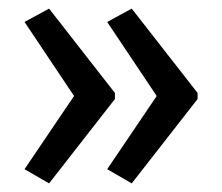

<svg xmlns="http://www.w3.org/2000/svg" viewBox="-20 -487 515 446"><path d="M439 -257 286 -61 229 -94 344 -264 229 -436 286 -467 439 -271ZM247 -257 94 -61 37 -94 152 -264 37 -436 94 -467 247 -271Z"/></svg>

Font: Noto Sans Thai Condensed
Style: Regular
Weight: 400
Width: 3
Designer: Monotype Design Team
Foundry: Monotype Imaging Inc.
Version: Version 2.002